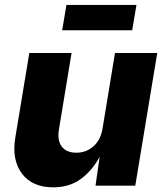

<svg xmlns="http://www.w3.org/2000/svg" viewBox="-20 -764 677 790"><path d="M198.7 6.8Q112.8 6.8 70.3 -49.6Q27.8 -106 43 -198.2L100.6 -545.9H274.4L222.7 -232.4Q214.8 -187 233.9 -161.4Q252.9 -135.7 293.9 -135.7Q335 -135.7 364.5 -161.9Q394 -188 401.9 -234.9L453.1 -545.9H627L536.6 0H373L390.1 -118.7Q359.4 -62 312.5 -27.6Q265.6 6.8 198.7 6.8ZM541.5 -743.7 523.9 -639.6H235.8L253.4 -743.7Z"/></svg>

Font: Inter Extra Bold
Style: Italic
Weight: 800
Italic angle: -9.39999°
Designer: Rasmus Andersson
Foundry: rsms
Version: Version 4.000;git-3c8e0fc